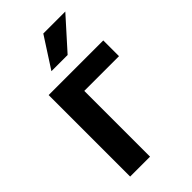

<svg xmlns="http://www.w3.org/2000/svg" viewBox="-230 -812 880 880"><g transform="rotate(-45 209.5 -372.5)"><path d="M413.1 -528.3V-426.3H188V0H59.1V-528.3ZM145.5 -596.7 241.2 -745.1H383.8L250.5 -596.7Z"/></g></svg>

Font: Roboto SemiBold
Style: Regular
Weight: 600
Designer: Christian Robertson
Foundry: Google
Version: Version 3.009; 2024